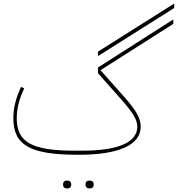

<svg xmlns="http://www.w3.org/2000/svg" viewBox="-20 -857 998 1078"><path d="M481 201H485C497 201 506 194 506 179C506 164 497 157 485 157H481C469 157 460 164 460 179C460 194 469 201 481 201ZM355 201H359C371 201 380 194 380 179C380 164 371 157 359 157H355C343 157 334 164 334 179C334 194 343 201 355 201ZM530 -542 958 -812V-837L530 -567ZM420 12C659 12 770 -48 770 -146C770 -192 746 -236 674 -317L546 -461V-464L953 -723V-748L530 -478V-446L658 -302C727 -224 751 -184 751 -146C751 -62 654 -11 440 -11H400C158 -11 74 -58 74 -194C74 -247 87 -299 116 -361L98 -369C69 -306 55 -251 55 -194C55 -41 149 12 420 12Z"/></svg>

Font: IBM Plex Arabic Thin
Style: Regular
Weight: 100
Designer: Mike Abbink, Paul van der Laan, Pieter van Rosmalen, Wael Morcos, Khajak Apelian
Foundry: Bold Monday
Version: Version 1.0